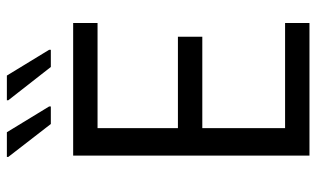

<svg xmlns="http://www.w3.org/2000/svg" viewBox="-201 -720 921 559"><g transform="rotate(-90 259.5 -440.5)"><path d="M82 0ZM86 0V-688H472V-617H166V-383H432V-312H166V-71H472V0ZM229 -753H178L82 -877V-881H154L229 -758ZM394 -753H344L247 -877V-881H319L394 -758Z"/></g></svg>

Font: Assailand
Style: Regular
Weight: 400
Designer: Hector Gatti with collaboration of the Omnibus-Type team
Foundry: Omnibus-Type
Version: Version 0.072;October 19, 2019;FontCreator 12.0.0.2547 64-bi